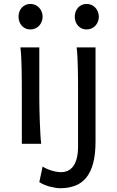

<svg xmlns="http://www.w3.org/2000/svg" viewBox="-20 -743 606 992"><path d="M75.7 -656.7Q75.7 -670.4 80.1 -682.4Q84.5 -694.3 92.5 -703.4Q100.6 -712.4 111.8 -717.5Q123 -722.7 136.7 -722.7Q150.4 -722.7 162.1 -717.5Q173.8 -712.4 182.1 -703.4Q190.4 -694.3 195.3 -682.4Q200.2 -670.4 200.2 -656.7Q200.2 -643.1 195.3 -631.1Q190.4 -619.1 182.1 -610.1Q173.8 -601.1 162.1 -595.9Q150.4 -590.8 136.7 -590.8Q123 -590.8 111.8 -595.9Q100.6 -601.1 92.5 -610.1Q84.5 -619.1 80.1 -631.1Q75.7 -643.1 75.7 -656.7ZM183.1 -231.9Q183.1 -208.5 183.8 -176.5Q184.6 -144.5 185.8 -111.8Q187 -79.1 188.7 -49.3Q190.4 -19.5 192.9 0H92.8V-258.8Q92.8 -294.4 92.5 -329.1Q92.3 -363.8 91.6 -394.8Q90.8 -425.8 89.4 -452.4Q87.9 -479 85.4 -498H183.1ZM366.2 -656.7Q366.2 -670.4 370.6 -682.4Q375 -694.3 383.1 -703.4Q391.1 -712.4 402.3 -717.5Q413.6 -722.7 427.2 -722.7Q440.9 -722.7 452.6 -717.5Q464.4 -712.4 472.7 -703.4Q481 -694.3 485.8 -682.4Q490.7 -670.4 490.7 -656.7Q490.7 -643.1 485.8 -631.1Q481 -619.1 472.7 -610.1Q464.4 -601.1 452.6 -595.9Q440.9 -590.8 427.2 -590.8Q413.6 -590.8 402.3 -595.9Q391.1 -601.1 383.1 -610.1Q375 -619.1 370.6 -631.1Q366.2 -643.1 366.2 -656.7ZM473.6 -12.2Q473.6 56.2 460.7 102.5Q447.8 148.9 423.8 177Q399.9 205.1 366 217.3Q332 229.5 290.5 229.5Q280.3 229.5 266.4 227.3Q252.4 225.1 237.5 221.2Q222.7 217.3 208.3 211.2Q193.8 205.1 183.1 197.8L200.2 117.2Q208 123 220.2 128.4Q232.4 133.8 245.6 137.9Q258.8 142.1 272 144.3Q285.2 146.5 295.4 146.5Q314.9 146.5 331.1 138.9Q347.2 131.3 358.9 115.2Q370.6 99.1 377 73.7Q383.3 48.3 383.3 12.2V-258.8Q383.3 -294.4 383.1 -329.1Q382.8 -363.8 382.1 -394.8Q381.3 -425.8 379.9 -452.4Q378.4 -479 376 -498H473.6Z"/></svg>

Font: Andika Basic
Style: Regular
Weight: 400
Designer: Annie Olsen & Victor Gaultney
Foundry: SIL International
Version: Version 1.000